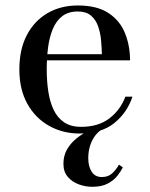

<svg xmlns="http://www.w3.org/2000/svg" viewBox="-20 -490 563 719"><path d="M278 10Q215 10 163.8 -18.8Q112.5 -47.5 82.5 -101.2Q52.5 -155 52.5 -230Q52.5 -305 80.5 -358.5Q108.5 -412 158 -440.8Q207.5 -469.5 271.5 -469.5Q343.5 -469.5 386.5 -441Q429.5 -412.5 448.2 -365.5Q467 -318.5 467 -264H120V-287H361.5Q361 -311.5 358.5 -339Q356 -366.5 347.5 -391.2Q339 -416 320.8 -431.5Q302.5 -447 271.5 -447Q236 -447 213.2 -429.5Q190.5 -412 177.8 -381.5Q165 -351 160 -312Q155 -273 155 -230Q155 -187 160.8 -148.2Q166.5 -109.5 180.5 -79.5Q194.5 -49.5 219.8 -32.2Q245 -15 283.5 -15Q348.5 -15 389.8 -46.8Q431 -78.5 449.5 -128H476Q456.5 -68.5 408 -29.2Q359.5 10 278 10ZM325.5 209.5Q300 209.5 275.2 200.5Q250.5 191.5 234 172.5Q217.5 153.5 217.5 123.5Q217.5 93.5 230.5 70.5Q243.5 47.5 264.5 30Q285.5 12.5 310 0.5Q334.5 -11.5 357.5 -19L364.5 -7Q349 1.5 336.8 17.5Q324.5 33.5 317.5 55.2Q310.5 77 310.5 102.5Q310.5 133 323.2 153Q336 173 361.5 173Q385 173 400 159.2Q415 145.5 425.5 126.5L440 137Q433 151 419.8 168Q406.5 185 383.8 197.2Q361 209.5 325.5 209.5Z"/></svg>

Font: BodoniModa 10 Custom
Style: Regular
Weight: 400
Designer: Owen Earl
Foundry: indestructible type
Version: Version 2.005